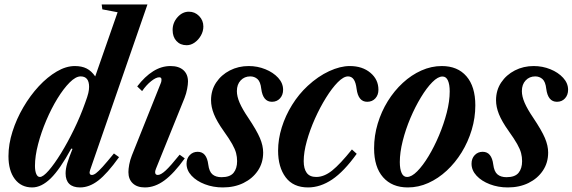

<svg xmlns="http://www.w3.org/2000/svg" viewBox="-20 -831 2570 862"><path d="M124.5 10.5Q75 10.5 46.5 -27.2Q18 -65 18 -130Q18 -183.5 36 -240.2Q54 -297 84.8 -349.5Q115.5 -402 154.2 -443.8Q193 -485.5 234.8 -510Q276.5 -534.5 316 -534.5Q347 -534.5 368.8 -523.5Q390.5 -512.5 407.5 -488L508 -776L439.5 -789L436.5 -811H642L384.5 -67.5Q381 -57.5 383 -51.5Q385 -45.5 392.5 -45.5Q400.5 -45.5 411.2 -53.5Q422 -61.5 440.8 -82.2Q459.5 -103 491.5 -142L514.5 -125.5Q461.5 -51.5 421.2 -20.5Q381 10.5 339.5 10.5Q307.5 10.5 291 -5.5Q274.5 -21.5 274.5 -52.5Q274.5 -73 282 -98Q289.5 -123 305.5 -162.5L300 -164Q249 -70.5 207.5 -30Q166 10.5 124.5 10.5ZM159 -36.5Q173.5 -36.5 198.8 -65.5Q224 -94.5 253.8 -142.8Q283.5 -191 312.2 -250Q341 -309 362 -368.5Q373 -398 376.5 -413.2Q380 -428.5 380 -441Q380 -488 342 -488Q320 -488 292.8 -460.8Q265.5 -433.5 238 -388.8Q210.5 -344 187.8 -290.5Q165 -237 151 -183.5Q137 -130 137 -86.5Q137 -63.5 142.8 -50Q148.5 -36.5 159 -36.5Z M630.5 10.5Q595.5 10.5 576 -8Q556.5 -26.5 556.5 -58.5Q556.5 -72 560.2 -92.5Q564 -113 572 -133L701 -455.5Q704 -462.5 704.5 -466.8Q705 -471 705 -474Q705 -484 695 -484Q680.5 -484 658.8 -466.8Q637 -449.5 618 -422L596 -443Q630.5 -488 667.8 -511.2Q705 -534.5 745.5 -534.5Q783 -534.5 803.5 -516Q824 -497.5 824 -465Q824 -452 820.2 -431.8Q816.5 -411.5 808.5 -391L680 -73Q677.5 -66.5 677 -63.5Q676.5 -60.5 676.5 -58Q676.5 -45.5 688.5 -45.5Q702 -45.5 723.8 -65.5Q745.5 -85.5 786.5 -136.5L809.5 -120Q761 -52.5 718.2 -21Q675.5 10.5 630.5 10.5ZM818 -628Q789.5 -628 772.2 -646.8Q755 -665.5 755 -696.5Q755 -729 777 -753.8Q799 -778.5 828 -778.5Q855 -778.5 874 -759Q893 -739.5 893 -712Q893 -691 882.2 -671.8Q871.5 -652.5 854.2 -640.2Q837 -628 818 -628Z M980.5 10.5Q937 10.5 899.8 -3.8Q862.5 -18 840 -42.2Q817.5 -66.5 817.5 -96Q817.5 -119.5 831.8 -134.5Q846 -149.5 867.5 -149.5Q888 -149.5 899.8 -135Q911.5 -120.5 915 -92.5Q919 -60.5 934 -48Q949 -35.5 974.5 -35.5Q1012.5 -35.5 1028.5 -55Q1044.5 -74.5 1044.5 -107.5Q1044.5 -126 1040 -143.5Q1035.5 -161 1022.5 -184.2Q1009.5 -207.5 984 -243Q953.5 -286 940.5 -318.5Q927.5 -351 927.5 -381Q927.5 -426 950.5 -460.5Q973.5 -495 1012 -514.8Q1050.5 -534.5 1096.5 -534.5Q1136 -534.5 1171.2 -520.2Q1206.5 -506 1228.8 -481.8Q1251 -457.5 1251 -428Q1251 -404.5 1237 -389.2Q1223 -374 1201 -374Q1160.5 -374 1153 -432Q1149.5 -464 1136 -476Q1122.5 -488 1103.5 -488Q1077.5 -488 1060.5 -470Q1043.5 -452 1043.5 -422Q1043.5 -398 1056 -369.2Q1068.5 -340.5 1094 -303Q1132.5 -245.5 1147 -211.2Q1161.5 -177 1161.5 -146Q1161.5 -100 1137.8 -64.8Q1114 -29.5 1073.2 -9.5Q1032.5 10.5 980.5 10.5Z M1363 10.5Q1296.5 10.5 1262.5 -35Q1228.5 -80.5 1228.5 -154.5Q1228.5 -206 1245 -259Q1261.5 -312 1291.5 -360.2Q1321.5 -408.5 1361.5 -445.5Q1408 -488.5 1457.8 -511.5Q1507.5 -534.5 1550.5 -534.5Q1607 -534.5 1643 -504.2Q1679 -474 1679 -428Q1679 -404.5 1665 -389.2Q1651 -374 1628.5 -374Q1588.5 -374 1581 -432Q1577.5 -461 1568 -474.5Q1558.5 -488 1542.5 -488Q1522.5 -488 1496.5 -461.8Q1470.5 -435.5 1443.8 -392.5Q1417 -349.5 1394.2 -298.8Q1371.5 -248 1357.5 -197.8Q1343.5 -147.5 1343.5 -107.5Q1343.5 -73.5 1357 -55Q1370.5 -36.5 1400 -36.5Q1435 -36.5 1471 -65.2Q1507 -94 1560 -160L1581.5 -140.5Q1524 -60.5 1471 -25Q1418 10.5 1363 10.5Z M1811 10.5Q1740 10.5 1699.8 -35.2Q1659.5 -81 1659.5 -165Q1659.5 -222 1675.8 -276Q1692 -330 1721 -376.8Q1750 -423.5 1788.5 -459Q1827 -494.5 1871.8 -514.5Q1916.5 -534.5 1963.5 -534.5Q2034.5 -534.5 2074.2 -488.5Q2114 -442.5 2114 -358Q2114 -302 2097.8 -248Q2081.5 -194 2052.8 -147.2Q2024 -100.5 1985.8 -65Q1947.5 -29.5 1903 -9.5Q1858.5 10.5 1811 10.5ZM1807.5 -36.5Q1828 -36.5 1853.2 -62Q1878.5 -87.5 1904 -129.8Q1929.5 -172 1951 -223Q1972.5 -274 1985.8 -325.5Q1999 -377 1999 -420.5Q1999 -451.5 1991 -469.5Q1983 -487.5 1966.5 -487.5Q1946 -487.5 1920.8 -462Q1895.5 -436.5 1869.8 -394Q1844 -351.5 1822.5 -300.8Q1801 -250 1788 -198.2Q1775 -146.5 1775 -103.5Q1775 -72.5 1783 -54.5Q1791 -36.5 1807.5 -36.5Z M2260 10.5Q2216.5 10.5 2179.2 -3.8Q2142 -18 2119.5 -42.2Q2097 -66.5 2097 -96Q2097 -119.5 2111.2 -134.5Q2125.5 -149.5 2147 -149.5Q2167.5 -149.5 2179.2 -135Q2191 -120.5 2194.5 -92.5Q2198.5 -60.5 2213.5 -48Q2228.5 -35.5 2254 -35.5Q2292 -35.5 2308 -55Q2324 -74.5 2324 -107.5Q2324 -126 2319.5 -143.5Q2315 -161 2302 -184.2Q2289 -207.5 2263.5 -243Q2233 -286 2220 -318.5Q2207 -351 2207 -381Q2207 -426 2230 -460.5Q2253 -495 2291.5 -514.8Q2330 -534.5 2376 -534.5Q2415.5 -534.5 2450.8 -520.2Q2486 -506 2508.2 -481.8Q2530.5 -457.5 2530.5 -428Q2530.5 -404.5 2516.5 -389.2Q2502.5 -374 2480.5 -374Q2440 -374 2432.5 -432Q2429 -464 2415.5 -476Q2402 -488 2383 -488Q2357 -488 2340 -470Q2323 -452 2323 -422Q2323 -398 2335.5 -369.2Q2348 -340.5 2373.5 -303Q2412 -245.5 2426.5 -211.2Q2441 -177 2441 -146Q2441 -100 2417.2 -64.8Q2393.5 -29.5 2352.8 -9.5Q2312 10.5 2260 10.5Z"/></svg>

Font: Libre Caslon Condensed
Style: Italic
Weight: 400
Italic angle: -22.583°
Designer: Pablo Impallari, Rodrigo Fuenzalida, Katja Schimmel, Ertekin Erdin
Foundry: Pablo Impallari, Rodrigo Fuenzalida
Version: Version 2.000;gftools[0.9.33]